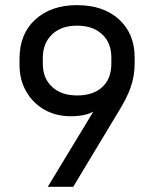

<svg xmlns="http://www.w3.org/2000/svg" viewBox="-20 -720 592 740"><path d="M339.8 -290Q308.1 -272 252.9 -272Q195.3 -272 150.9 -297.4Q106.4 -322.8 80.6 -368.2Q55.2 -412.6 55.2 -470.2V-494.1Q55.2 -588.9 115.7 -644.5Q176.8 -700.2 276.9 -700.2Q378.4 -700.2 439 -645Q499 -589.8 499 -498V-476.1Q499 -427.2 483.4 -382.8Q468.3 -339.8 432.1 -282.2L262.2 0H164.1ZM409.2 -475.1V-498Q409.2 -554.7 373.5 -587.9Q337.9 -621.1 276.9 -621.1Q215.8 -621.1 180.7 -587.4Q145 -553.2 145 -497.1V-474.1Q145 -418 181.2 -384.8Q216.8 -352.1 277.8 -352.1Q338.9 -352.1 374 -384.3Q409.2 -416.5 409.2 -475.1Z"/></svg>

Font: D-DIN Exp
Style: Regular
Weight: 400
Width: 7
Designer: Charles Nix
Foundry: Datto Inc.
Version: Version 1.00